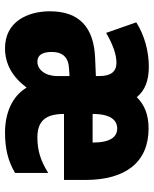

<svg xmlns="http://www.w3.org/2000/svg" viewBox="56 -659 613 765"><g transform="rotate(90 362.5 -276.5)"><path d="M492 -562C437 -562 398 -546 367 -515C341 -547 302 -563 246 -563C185 -563 121 -546 69 -513L111 -393C160 -421 198 -434 230 -434C266 -434 283 -411 283 -366V-352L211 -349C90 -344 25 -287 25 -169C25 -79 67 10 172 10C235 10 286 -19 329 -76C365 -16 434 10 508 10C572 10 622 -2 669 -30V-162C619 -131 579 -119 527 -119C463 -119 434 -151 434 -225H697V-310C697 -472 625 -562 492 -562ZM492 -437C526 -437 548 -409 548 -339H434C434 -411 459 -437 492 -437ZM253 -245 283 -247V-198C283 -151 258 -119 226 -119C200 -119 187 -138 187 -176C187 -220 209 -243 253 -245Z"/></g></svg>

Font: Noto Sans Ethiopic ExtraCondensed Black
Style: Regular
Weight: 900
Width: 2
Designer: Monotype Design Team
Foundry: Monotype Imaging Inc.
Version: Version 2.102